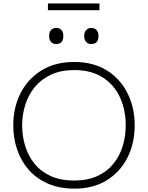

<svg xmlns="http://www.w3.org/2000/svg" viewBox="-20 -1085 858 1114"><path d="M412.5 9.5Q325 9.5 258.5 -19.5Q192 -48.5 147.2 -99.2Q102.5 -150 79.8 -216.5Q57 -283 57 -357.5Q57 -461.5 99.5 -544.8Q142 -628 221.2 -676.8Q300.5 -725.5 410.5 -725.5Q522 -725.5 600.5 -676Q679 -626.5 720.2 -543.2Q761.5 -460 761.5 -358Q761.5 -252.5 719 -169.5Q676.5 -86.5 598.5 -38.5Q520.5 9.5 412.5 9.5ZM410.5 -37.5Q489 -37.5 545.5 -63.8Q602 -90 638.5 -135.5Q675 -181 692.2 -238.2Q709.5 -295.5 709.5 -358Q709.5 -447 676.2 -519.8Q643 -592.5 576.5 -635.5Q510 -678.5 410.5 -678.5Q333.5 -678.5 276.8 -652.2Q220 -626 182.8 -581Q145.5 -536 127 -478.2Q108.5 -420.5 108.5 -358Q108.5 -294.5 126.5 -236.8Q144.5 -179 181.2 -134Q218 -89 275 -63.2Q332 -37.5 410.5 -37.5ZM509.5 -829.5Q491.5 -829.5 480 -841.2Q468.5 -853 468.5 -876Q468.5 -899.5 480.2 -911.2Q492 -923 510.5 -923Q529 -923 540.2 -910.8Q551.5 -898.5 551.5 -876Q551.5 -829.5 509.5 -829.5ZM305.5 -829.5Q288 -829.5 276.5 -841.2Q265 -853 265 -876Q265 -899.5 276.5 -911.2Q288 -923 306.5 -923Q325.5 -923 336.5 -910.8Q347.5 -898.5 347.5 -876Q347.5 -829.5 305.5 -829.5ZM258 -1026V-1065H557V-1026Z"/></svg>

Font: Commissioner ExtraLight
Style: Regular
Weight: 200
Designer: Kostas Bartsokas
Foundry: Kostas Bartsokas
Version: Version 1.000; ttfautohint (v1.8.3)